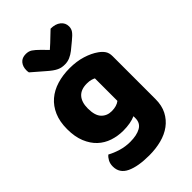

<svg xmlns="http://www.w3.org/2000/svg" viewBox="-271 -834 1109 1109"><g transform="rotate(-45 283.5 -279.5)"><path d="M289 -501Q346 -501 392.5 -486.5Q439 -472 471 -449Q491 -435 502.5 -418Q514 -401 514 -374V-24Q514 29 494 67.5Q474 106 439.5 131.5Q405 157 358.5 169Q312 181 259 181Q168 181 116 156.5Q64 132 64 77Q64 54 73.5 36.5Q83 19 95 10Q124 26 160.5 37Q197 48 236 48Q290 48 322 30Q354 12 354 -28V-44Q313 -26 254 -26Q209 -26 168.5 -39.5Q128 -53 97.5 -81.5Q67 -110 48.5 -155Q30 -200 30 -262Q30 -323 49.5 -368Q69 -413 103.5 -442.5Q138 -472 185.5 -486.5Q233 -501 289 -501ZM351 -356Q344 -360 330.5 -364Q317 -368 297 -368Q248 -368 223.5 -340.5Q199 -313 199 -262Q199 -204 223.5 -178.5Q248 -153 286 -153Q327 -153 351 -172ZM283 -656Q316 -685 335 -704Q354 -723 373 -740Q412 -740 435 -721.5Q458 -703 458 -674Q458 -654 447 -639Q436 -624 410 -603L365 -566Q347 -552 327.5 -543.5Q308 -535 286 -535Q272 -535 261 -537Q250 -539 238 -544.5Q226 -550 212 -560Q198 -570 180 -586L106 -650Q105 -655 104.5 -659Q104 -663 104 -668Q104 -699 120.5 -718.5Q137 -738 168 -738Q191 -738 207 -727.5Q223 -717 249 -691Z"/></g></svg>

Font: Baloo Da
Style: Regular
Weight: 400
Designer: Noopur Datye and Ek Type
Foundry: Ek Type
Version: Version 1.443;PS 1.000;hotconv 16.6.51;makeotf.lib2.5.65220;